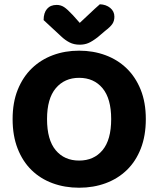

<svg xmlns="http://www.w3.org/2000/svg" viewBox="-20 -861 740 898"><path d="M350 17Q283 17 226 -4Q169 -25 127.5 -65.5Q86 -106 62.5 -166Q39 -226 39 -304Q39 -382 63 -441.5Q87 -501 129 -541.5Q171 -582 227.5 -603Q284 -624 350 -624Q416 -624 473 -603Q530 -582 572 -541.5Q614 -501 638 -441.5Q662 -382 662 -304Q662 -226 638.5 -166Q615 -106 573 -65.5Q531 -25 474 -4Q417 17 350 17ZM350 -497Q282 -497 241 -448.5Q200 -400 200 -304Q200 -207 240.5 -158.5Q281 -110 350 -110Q419 -110 459.5 -158.5Q500 -207 500 -304Q500 -400 459.5 -448.5Q419 -497 350 -497ZM353 -754Q376 -775 400 -798Q424 -821 447 -841Q476 -840 495.5 -824Q515 -808 515 -783Q515 -763 505.5 -749Q496 -735 471 -716L437 -687Q411 -667 393 -659.5Q375 -652 353 -652Q326 -652 305.5 -662.5Q285 -673 267 -690L184 -767Q184 -801 200 -819.5Q216 -838 245 -838Q264 -838 279.5 -828Q295 -818 321 -790Z"/></svg>

Font: Baloo 2 Latin
Style: Bold
Weight: 400
Designer: Sarang Kulkarni and Ek Type
Foundry: Ek Type
Version: Version 1.001